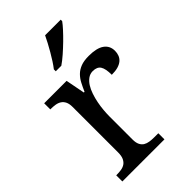

<svg xmlns="http://www.w3.org/2000/svg" viewBox="-230 -849 931 931"><g transform="rotate(-45 235.5 -383.0)"><path d="M321.8 0H33.2V-42H36.1Q53.2 -42 68.1 -44.4Q83 -46.9 94 -54.4Q105 -62 111.6 -76.2Q118.2 -90.3 118.2 -113.8V-425.8Q118.2 -447.8 111.6 -461.2Q105 -474.6 93.8 -481.9Q82.5 -489.3 67.6 -491.7Q52.7 -494.1 36.1 -494.1H33.2V-536.1H187L206.1 -437H210.9Q220.7 -459.5 231 -479.2Q241.2 -499 256.1 -513.9Q271 -528.8 293 -537.4Q314.9 -545.9 348.1 -545.9Q402.8 -545.9 429.4 -526.9Q456.1 -507.8 456.1 -473.1Q456.1 -457.5 450.9 -444.3Q445.8 -431.2 434.6 -421.6Q423.3 -412.1 405.8 -407Q388.2 -401.9 362.8 -401.9Q362.8 -443.4 351.1 -461.7Q339.4 -480 310.1 -480Q291.5 -480 276.9 -469.5Q262.2 -459 251.2 -441.7Q240.2 -424.3 232.7 -401.9Q225.1 -379.4 220.5 -355.7Q215.8 -332 213.9 -308.6Q211.9 -285.2 211.9 -266.1V-108.9Q211.9 -86.9 218.5 -73.5Q225.1 -60.1 236.3 -53.2Q247.6 -46.4 262.5 -44.2Q277.3 -42 293.9 -42H321.8ZM182.6 -619.1Q193.8 -633.3 205.8 -651.9Q217.8 -670.4 229.2 -690.2Q240.7 -710 251.2 -729.7Q261.7 -749.5 269.5 -766.1H376.5V-755.9Q367.2 -742.7 349.1 -722.9Q331.1 -703.1 309.1 -681.6Q287.1 -660.2 263.9 -639.9Q240.7 -619.6 220.7 -606H182.6Z"/></g></svg>

Font: Droid-TTFautohint Serif
Style: Regular
Weight: 400
Foundry: Ascender Corporation
Version: Version 1.00; ttfautohint (v1.00rc1.4-1a1c-dirty) -l 8 -r 50